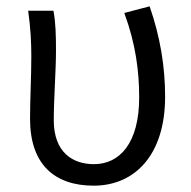

<svg xmlns="http://www.w3.org/2000/svg" viewBox="-20 -574 604 607"><path d="M276 13C407 13 502 -85 502 -268C502 -365 486 -459 453 -554L373 -533C409 -435 420 -349 420 -266C420 -121 358 -55 277 -55C210 -55 150 -92 150 -194C150 -260 157 -352 157 -415C157 -462 156 -502 149 -540H69C77 -484 79 -438 79 -395C79 -329 75 -264 75 -198C75 -55 152 13 276 13Z"/></svg>

Font: Noto Sans HK DemiLight
Style: Regular
Weight: 350
Designer: Ryoko NISHIZUKA 西塚涼子 (kana, bopomofo & ideographs); Paul D. Hunt (Latin, Greek & Cyrillic); Sandoll Communications 산돌커뮤니
Foundry: Adobe
Version: Version 2.004;hotconv 1.0.118;makeotfexe 2.5.65603